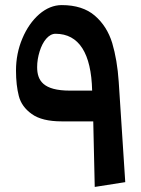

<svg xmlns="http://www.w3.org/2000/svg" viewBox="-20 -739 560 762"><path d="M451.2 -414.1C447.3 -472.7 438.5 -523.9 425.3 -568.4C411.6 -612.8 388.7 -648.9 356.4 -676.8C324.2 -704.6 280.3 -718.8 225.1 -718.8C193.4 -718.8 163.6 -706.5 135.7 -682.6C107.9 -658.2 85.4 -626 68.8 -586.4C51.8 -546.4 43.5 -503.9 43.5 -459C43.5 -419.9 47.4 -386.2 54.7 -357.9C62 -329.6 79.1 -305.7 106 -286.6C132.8 -267.1 172.4 -257.3 225.1 -257.3H350.1L356 2.9L477.1 -16.1ZM257.3 -379.4C151.9 -379.4 127.4 -418.9 127.4 -472.7C127.4 -493.7 130.9 -514.2 137.2 -534.7C149.9 -575.7 173.3 -605 200.2 -605C293.5 -605 342.3 -527.3 345.7 -379.4Z"/></svg>

Font: SG Kara
Style: Regular
Weight: 400
Designer: Damoon Khanjanzadeh
Version: Version 1.000